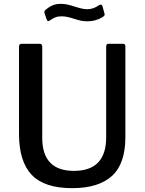

<svg xmlns="http://www.w3.org/2000/svg" viewBox="-20 -970 753 1000"><path d="M356 10Q211 10 145 -59.5Q79 -129 79 -273V-726Q79 -742 92 -742H187Q200 -742 200 -727V-252Q200 -80 365 -80Q533 -80 533 -255V-727Q533 -742 545 -742H621Q633 -742 633 -728V-256Q633 -117 563 -53.5Q493 10 356 10ZM435 -859Q416 -859 400.5 -862.5Q385 -866 363 -873Q348 -878 332 -881.5Q316 -885 301 -885Q282 -885 269 -880Q256 -875 239 -863Q235 -860 231 -860Q226 -860 223 -869L212 -901Q211 -904 211 -908Q211 -913 216 -918Q235 -934 253.5 -942Q272 -950 297 -950Q315 -950 334.5 -945.5Q354 -941 371 -935Q377 -933 397 -927.5Q417 -922 435 -922Q466 -922 496 -943Q500 -946 505 -946Q511 -946 514 -937L524 -900Q525 -898 525 -894Q525 -888 516 -882Q480 -859 435 -859Z"/></svg>

Font: Libre Franklin Medium
Style: Regular
Weight: 500
Designer: Pablo Impallari, Rodrigo Fuenzalida
Foundry: Impallari Type
Version: Version 1.002; ttfautohint (v1.5)